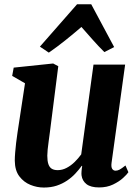

<svg xmlns="http://www.w3.org/2000/svg" viewBox="-20 -852 640 883"><path d="M181.5 10.5Q150 10.5 119.8 -1.8Q89.5 -14 69 -41Q48.5 -68 48 -113Q48 -130 49.8 -151Q51.5 -172 54.2 -195.2Q57 -218.5 60.5 -242Q64 -265.5 67.5 -288L95 -469L36 -503L43 -541L224.5 -560L248 -547.5L215 -288Q212.5 -266.5 209.5 -244.5Q206.5 -222.5 203.8 -202Q201 -181.5 199.2 -164.5Q197.5 -147.5 197.5 -136Q197.5 -112 202.5 -97.2Q207.5 -82.5 218 -76Q228.5 -69.5 245.5 -69.5Q266.5 -69.5 286.5 -80Q306.5 -90.5 323.5 -107.2Q340.5 -124 353.5 -142L410 -555H555.5L493 -103Q490.5 -84 496 -75.5Q501.5 -67 511.5 -67Q520.5 -67 530 -72Q539.5 -77 557 -91L570.5 -60Q564 -50 546 -33.5Q528 -17 500 -3.5Q472 10 436 10Q397.5 10 378 -5Q358.5 -20 355 -45.5Q354.5 -48.5 354.5 -53.5Q354.5 -58.5 355 -64.5Q355.5 -70.5 356.2 -76.8Q357 -83 358 -88.5L356 -89.5Q343 -71.5 326.5 -53.8Q310 -36 288.5 -21.5Q267 -7 240.8 1.8Q214.5 10.5 181.5 10.5ZM204.5 -610 163.5 -637.5 334.5 -832.5H399.5L505 -635.5L460 -612.5Q433.5 -638.5 407 -668.5Q380.5 -698.5 354.5 -728Q319 -697.5 281 -667Q243 -636.5 204.5 -610Z"/></svg>

Font: Merriweather 36pt ExtraBold
Style: Italic
Weight: 800
Italic angle: -7.8°
Version: Version 2.101